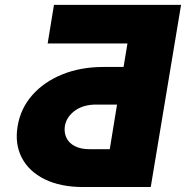

<svg xmlns="http://www.w3.org/2000/svg" viewBox="-20 -753 749 773"><path d="M586.9 0H315.4Q223.6 0 160.2 -31.2Q96.7 -62.5 67.9 -117.7Q39.1 -172.9 50.8 -244.1Q62.5 -315.9 109.6 -369.6Q156.7 -423.3 230.7 -453.4Q304.7 -483.4 396.5 -483.4H477.5L493.2 -578.1H171.9L197.3 -733.4H709ZM421.9 -152.3 451.2 -332H370.1Q316.4 -332.5 282.2 -307.9Q248 -283.2 241.2 -246.1Q237.3 -219.7 247.3 -198.5Q257.3 -177.2 281 -164.8Q304.7 -152.3 340.8 -152.3Z"/></svg>

Font: Inter 28pt Black
Style: Italic
Weight: 900
Italic angle: -9.3988°
Designer: Rasmus Andersson
Foundry: rsms
Version: Version 4.001;git-66647c0bb